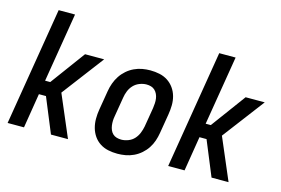

<svg xmlns="http://www.w3.org/2000/svg" viewBox="-95 -941 1690 1155"><g transform="rotate(15 750.0 -363.5)"><path d="M20 0 141 -735H243L172 -304H204L363 -520H482L285 -260L396 0H290L201 -216H157L122 0Z M705 8Q675 8 647 2Q619 -4 596 -19Q573 -34 557.5 -56.5Q542 -79 534.5 -106Q527 -133 527 -162.5Q527 -192 532 -221L552 -341Q556 -366 565 -391Q574 -416 588.5 -438Q603 -460 623.5 -478Q644 -496 668.5 -507.5Q693 -519 718 -523.5Q743 -528 768 -528Q798 -528 826 -522Q854 -516 877 -501Q900 -486 916 -463.5Q932 -441 939.5 -414Q947 -387 946.5 -357.5Q946 -328 941 -299L921 -179Q917 -154 908.5 -129Q900 -104 885.5 -82Q871 -60 850.5 -42Q830 -24 805.5 -12.5Q781 -1 755.5 3.5Q730 8 705 8ZM706 -80Q727 -80 749 -88.5Q771 -97 786 -113.5Q801 -130 809.5 -151Q818 -172 822 -193L842 -313Q844 -328 845 -343Q846 -358 844 -372.5Q842 -387 836 -400Q830 -413 820 -422.5Q810 -432 796.5 -436Q783 -440 768 -440Q747 -440 725 -431.5Q703 -423 687.5 -406.5Q672 -390 663.5 -369Q655 -348 652 -327L632 -207Q629 -192 628.5 -177Q628 -162 630 -147.5Q632 -133 637.5 -120Q643 -107 653 -97.5Q663 -88 677 -84Q691 -80 706 -80Z M1020 0 1141 -735H1243L1172 -304H1204L1363 -520H1482L1285 -260L1396 0H1290L1201 -216H1157L1122 0Z"/></g></svg>

Font: Iosevka SS18 Semibold
Style: Italic
Weight: 600
Italic angle: -9°
Monospace: yes
Designer: Belleve Invis
Foundry: Belleve Invis
Version: Version 25.1.1; ttfautohint (v1.8.4)